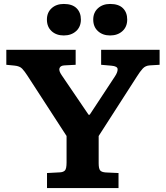

<svg xmlns="http://www.w3.org/2000/svg" viewBox="-20 -952 840 972"><path d="M218 0V-76L283.5 -79.5Q300.5 -80.5 308.7 -89Q317 -97.5 317 -130V-263.5L118.5 -569.5Q105 -590.5 92.5 -604Q80 -617.5 53 -620L12 -624V-700H363V-624L306.5 -621Q286 -620 281.3 -607Q276.5 -594 292.5 -571L428.5 -371H434L562 -565.5Q576 -586.5 575.5 -601.7Q575 -617 543.5 -619.5L492 -624V-700H788V-624L738 -621Q716 -619.5 702.5 -604.7Q689 -590 673 -564.5L479.5 -263.5V-126Q479.5 -99.5 486.5 -90Q493.5 -80.5 515 -79L580 -76V0ZM537.5 -772.5Q500 -772.5 476 -794.3Q452 -816 452 -853Q452 -888.5 476 -910.3Q500 -932 537.5 -932Q580.5 -932 602.3 -910.5Q624 -889 624 -853Q624 -816.5 599.8 -794.5Q575.5 -772.5 537.5 -772.5ZM303 -772.5Q265 -772.5 241.3 -794.3Q217.5 -816 217.5 -853Q217.5 -888.5 241.3 -910.3Q265 -932 303 -932Q345.5 -932 367.5 -910.5Q389.5 -889 389.5 -853Q389.5 -816.5 365.3 -794.5Q341 -772.5 303 -772.5Z"/></svg>

Font: Literata Variable Black
Style: Regular
Weight: 900
Designer: Latin by Veronika Burian and Jose Scaglione. Greek by Irene Vlachou. Cyrillic by Vera Evstafieva.
Foundry: TypeTogether
Version: Version 3.021